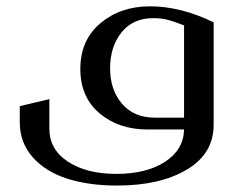

<svg xmlns="http://www.w3.org/2000/svg" viewBox="-20 -406 775 602"><path d="M649.9 -335.9V-15.1Q649.9 75.7 565.9 125.7Q481.9 175.8 347.2 175.8Q258.8 175.8 191.2 154.3Q123.5 132.8 82.8 87.2Q42 41.5 42 -22.9V-73.2L134.8 -95.2V-2Q134.8 62.5 192.9 100.8Q251 139.2 345.2 139.2Q439 139.2 497.3 101.3Q555.7 63.5 557.1 0H442.9Q352.1 0 292 -50.8Q231.9 -101.6 231.9 -189.9Q231.9 -280.3 294.9 -333.3Q357.9 -386.2 450.2 -386.2Q546.9 -386.2 649.9 -335.9ZM465.8 -37.1H557.1V-326.2Q554.7 -327.1 544.4 -331.1Q534.2 -335 527.1 -337.4Q520 -339.8 508.8 -343Q497.6 -346.2 485.6 -347.7Q473.6 -349.1 460.9 -349.1Q396.5 -349.1 360.8 -304.2Q325.2 -259.3 325.2 -191.9Q325.2 -124.5 362.5 -80.8Q399.9 -37.1 465.8 -37.1Z"/></svg>

Font: Wesal
Style: Regular
Weight: 300
Designer: Ahmed zaza
Foundry: Ahmed zaza
Version: Version 2.01